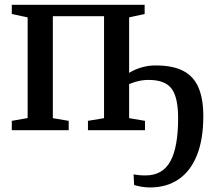

<svg xmlns="http://www.w3.org/2000/svg" viewBox="-20 -558 916 823"><path d="M623 245.5Q603.5 245.5 584.2 242Q565 238.5 555 235L552.5 189.5Q560 191 573.8 192.5Q587.5 194 603.5 194Q677 194 710.2 133.5Q743.5 73 743.5 -51.5Q743.5 -140.5 715.5 -178Q687.5 -215.5 616.5 -215.5Q588.5 -215.5 560.2 -207Q532 -198.5 514.5 -187.5V-232Q527 -243 547.2 -253.5Q567.5 -264 593.2 -270.8Q619 -277.5 647.5 -277.5Q721 -277.5 765.8 -254Q810.5 -230.5 831 -182.2Q851.5 -134 851.5 -60.5Q851.5 39.5 824 107.8Q796.5 176 745.2 210.8Q694 245.5 623 245.5ZM30.5 0V-40L98.5 -52V-483.5L30.5 -498V-537.5H600V-498L533.5 -483.5V-51.5L601.5 -40V0H357V-40L426 -51.5V-488.5H206.5V-51.5L274.5 -40V0Z"/></svg>

Font: Merriweather 60pt Medium
Style: Regular
Weight: 500
Version: Version 2.100